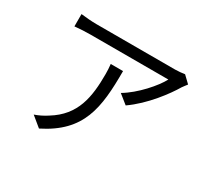

<svg xmlns="http://www.w3.org/2000/svg" viewBox="-151 -951 1302 1215"><g transform="rotate(30 500.0 -344.0)"><path d="M442 -544C445 -518 446 -496 446 -472C446 -305 424 -162 269 -67C241 -48 207 -32 180 -23L253 37C508 -90 532 -273 532 -544ZM882 -723C867 -720 831 -717 812 -717H238C201 -717 159 -721 124 -725V-635C164 -639 201 -641 238 -641H807C775 -579 681 -471 589 -417L655 -364C769 -443 864 -572 904 -640C911 -651 924 -666 931 -676Z"/></g></svg>

Font: Source Han Sans KR Regular
Style: Regular
Weight: 400
Designer: Ryoko NISHIZUKA (kana & ideographs); Paul D. Hunt (Latin, Greek & Cyrillic); Wenlong ZHANG (bopomofo); Sandoll Communica
Foundry: Adobe Systems Incorporated
Version: Version 1.004;PS 1.004;hotconv 1.0.82;makeotf.lib2.5.63406